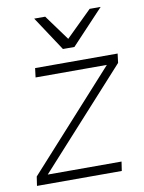

<svg xmlns="http://www.w3.org/2000/svg" viewBox="-81 -767 618 825"><g transform="rotate(-10 227.5 -355.0)"><path d="M93 -500H453L448 -460L67 -40H389L383 0H13L19 -40L399 -460H88ZM126 -710H174L255 -599L368 -710H416L275 -560H225Z"/></g></svg>

Font: Retni Sans Light
Style: Italic
Weight: 300
Italic angle: -8°
Designer: Vitaly Kuzmin
Foundry: ParaType Ltd.
Version: Version 1.00;June 10, 2019;FontCreator 11.5.0.2425 64-bit; t